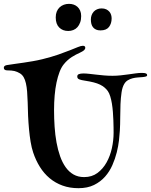

<svg xmlns="http://www.w3.org/2000/svg" viewBox="-20 -1028 791 1006"><path d="M414.1 -788.1Q426.8 -788.1 426.8 -777.8Q426.8 -770.5 420.2 -764.6Q413.6 -758.8 397 -751Q388.2 -747.1 377.7 -741.7Q367.2 -736.3 356.2 -729.2Q345.2 -722.2 334.5 -712.6Q323.7 -703.1 314 -690.9Q301.3 -675.3 292 -650.9Q282.7 -626.5 276.1 -595.5Q269.5 -564.5 266.4 -527.8Q263.2 -491.2 263.2 -451.2Q263.2 -407.2 266.1 -364Q269 -320.8 276.1 -281.7Q283.2 -242.7 294.9 -209.5Q306.6 -176.3 324 -151.9Q341.3 -127.4 365.2 -113.8Q389.2 -100.1 420.9 -100.1Q461.4 -100.1 490.5 -121.6Q519.5 -143.1 538.3 -176.8Q557.1 -210.4 566.2 -251.5Q575.2 -292.5 575.2 -332Q575.2 -342.3 575 -359.6Q574.7 -377 574 -397.9Q573.2 -418.9 571.5 -441.4Q569.8 -463.9 566.4 -484.9Q563 -505.9 557.6 -523.2Q552.2 -540.5 544.9 -550.8Q537.6 -561 527.8 -569.3Q518.1 -577.6 504.2 -584.5Q490.2 -591.3 471.2 -596.2Q452.1 -601.1 426.8 -605Q406.2 -607.9 395.5 -612.1Q384.8 -616.2 384.8 -627Q384.8 -636.2 393.3 -639.6Q401.9 -643.1 417 -643.1Q431.2 -643.1 448 -641.1Q464.8 -639.2 484.1 -637Q503.4 -634.8 524.9 -632.8Q546.4 -630.9 569.8 -630.9Q591.3 -630.9 612.8 -633.3Q634.3 -635.7 654.1 -638.4Q673.8 -641.1 691.2 -643.6Q708.5 -646 722.2 -646Q739.3 -646 745.1 -643.1Q751 -640.1 751 -634.8Q751 -628.9 744.1 -627Q737.3 -625 726.1 -624Q714.4 -623 700.9 -622.1Q687.5 -621.1 674.3 -617.7Q661.1 -614.3 649.7 -607.4Q638.2 -600.6 630.9 -587.9Q621.1 -571.8 616.9 -543.9Q612.8 -516.1 611.3 -482.4Q609.9 -448.7 609.9 -412.4Q609.9 -376 607.9 -342.8Q606.9 -323.2 603.5 -293.2Q600.1 -263.2 591.8 -229.7Q583.5 -196.3 568.8 -162.8Q554.2 -129.4 530.5 -102.5Q506.8 -75.7 472.7 -58.8Q438.5 -42 391.1 -42Q345.2 -42 307.6 -55.7Q270 -69.3 240.2 -94.2Q210.4 -119.1 189 -153.6Q167.5 -188 153.8 -229Q145.5 -253.9 140.4 -284.9Q135.3 -315.9 132.1 -350.1Q128.9 -384.3 127.2 -420.4Q125.5 -456.5 125 -492.2Q124 -522.9 122.1 -547.9Q120.1 -572.8 115.7 -591.8Q111.3 -610.8 103.8 -623.8Q96.2 -636.7 84 -644Q70.3 -652.3 55.9 -655.8Q41.5 -659.2 19 -659.2Q0 -659.2 0 -672.9Q0 -684.1 16.1 -687Q37.6 -690.4 59.3 -693.4Q81.1 -696.3 104 -699.7Q127 -703.1 151.4 -707.3Q175.8 -711.4 202.1 -717.8Q249.5 -729.5 285.2 -741.9Q320.8 -754.4 346.4 -764.6Q372.1 -774.9 388.4 -781.5Q404.8 -788.1 414.1 -788.1ZM341.3 -1007.8Q354.5 -1007.8 366 -1003.9Q377.4 -1000 386.2 -991.9Q395 -983.9 400.1 -971.9Q405.3 -960 405.3 -943.8Q405.3 -924.8 399.9 -910.2Q394.5 -895.5 385.5 -885.5Q376.5 -875.5 364 -870.6Q351.6 -865.7 337.4 -865.7Q308.6 -865.7 290.3 -883.8Q272 -901.9 272 -937Q272 -954.1 277.3 -967.3Q282.7 -980.5 292.2 -989.5Q301.8 -998.5 314.5 -1003.2Q327.1 -1007.8 341.3 -1007.8ZM512.2 -983.9Q526.9 -983.9 536.9 -979Q546.9 -974.1 553.2 -966.6Q559.6 -959 562.3 -949.7Q564.9 -940.4 564.9 -931.6Q564.9 -904.8 551 -886.7Q537.1 -868.7 506.3 -868.7Q492.7 -868.7 483.2 -873Q473.6 -877.4 467.5 -885Q461.4 -892.6 458.7 -903.1Q456.1 -913.6 456.1 -925.8Q456.1 -938 460 -948.5Q463.9 -959 470.9 -966.8Q478 -974.6 488.5 -979.2Q499 -983.9 512.2 -983.9Z"/></svg>

Font: Henny Penny
Style: Regular
Weight: 400
Version: Version 1.001